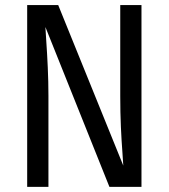

<svg xmlns="http://www.w3.org/2000/svg" viewBox="-20 -726 655 746"><path d="M405.1 0 156.4 -621Q156.9 -605.6 160 -562.8Q163.1 -520 165.6 -464.4Q168.2 -408.7 168.2 -353.8V0H85.6V-706.2H206.2L459 -82.6Q458.5 -97.4 455.4 -137.2Q452.3 -176.9 449.7 -233.1Q447.2 -289.2 447.2 -352.8V-706.2H529.7V0Z"/></svg>

Font: FiraCode Nerd Font
Style: Regular
Weight: 400
Designer: Carrois Corporate, Edenspiekermann AG, Nikita Prokopov
Foundry: Carrois Corporate, Edenspiekermann AG, Nikita Prokopov
Version: Version 6.002;Nerd Fonts 2.2.2